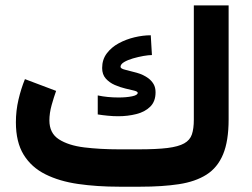

<svg xmlns="http://www.w3.org/2000/svg" viewBox="-20 -705 950 725"><path d="M429.7 -141.1H502.9Q571.3 -141.1 612.5 -146.2Q653.8 -151.4 675.5 -163.6Q697.3 -175.8 704.6 -197.5Q711.9 -219.2 711.9 -252.9V-684.6H843.3V-254.4Q843.3 -172.4 822.3 -122.1Q801.3 -71.8 759.5 -45.4Q717.8 -19 655.5 -9.5Q593.3 0 510.3 0H429.7Q346.2 0 275.1 -10.3Q204.1 -20.5 151.4 -46.9Q98.6 -73.2 69.3 -120.8Q40 -168.5 40 -243.2Q40 -287.1 49.8 -328.9Q59.6 -370.6 74.2 -406.2L191.9 -361.8Q183.6 -338.9 175 -308.3Q166.5 -277.8 166.5 -250.5Q166.5 -202.1 202.4 -179Q238.3 -155.8 298.1 -148.4Q357.9 -141.1 429.7 -141.1ZM349.1 -344.7Q385.3 -336.9 427.7 -336.9Q457 -336.9 478.5 -341.3Q500 -345.7 500 -354.5Q500 -359.4 486.6 -362.8Q473.1 -366.2 453.1 -370.8Q433.1 -375.5 413.1 -384.3Q393.1 -393.1 379.4 -408.4Q365.7 -423.8 365.7 -448.2Q365.7 -480 383.1 -503.2Q400.4 -526.4 428.2 -541.5Q456.1 -556.6 488 -564.2Q520 -571.8 549.3 -571.8L553.7 -497.1Q541.5 -497.1 521.7 -493.7Q502 -490.2 481.9 -484.4Q461.9 -478.5 448.5 -470.5Q435.1 -462.4 435.1 -452.6Q435.1 -445.8 453.4 -441.4Q471.7 -437 496.6 -430.2Q521.5 -423.3 540.5 -409.2Q552.7 -399.9 560.1 -387.2Q567.4 -374.5 567.4 -356.4Q567.4 -321.8 547.1 -302Q526.9 -282.2 494.6 -274.2Q462.4 -266.1 426.3 -266.1Q406.7 -266.1 387 -268.1Q367.2 -270 349.1 -272.9Z"/></svg>

Font: Vazirmatn FD ExtraBold
Style: Regular
Weight: 800
Designer: Saber Rastikerdar
Foundry: Saber Rastikerdar
Version: Version 33.003